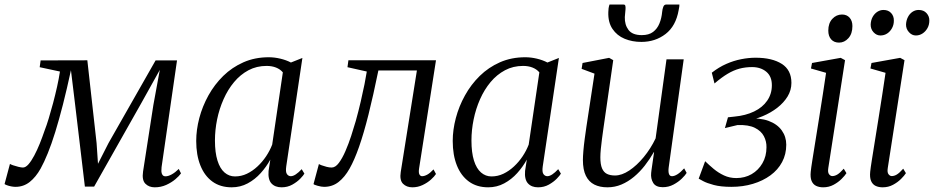

<svg xmlns="http://www.w3.org/2000/svg" viewBox="-50 -790 3990 820"><path d="M611 10Q586 10 570.8 -5.5Q555.5 -21 561 -57.5L605 -341.5L632.5 -491.5L554 -350.5L352 7H312.5L270.5 -346L253 -490Q235.5 -409 218.8 -343.5Q202 -278 186 -226.2Q170 -174.5 154.2 -135.8Q138.5 -97 123.5 -70Q103 -33.5 76.8 -12.8Q50.5 8 16 8Q7.5 8 -2.5 6Q-12.5 4 -20.5 1Q-28.5 -2 -30.5 -4L-7.5 -90Q-5 -88 5.5 -84.2Q16 -80.5 28.5 -77.5Q41 -74.5 48 -74.5Q59.5 -74.5 71.8 -88.5Q84 -102.5 96.2 -125.5Q108.5 -148.5 119.8 -176.5Q131 -204.5 140.5 -232.5Q149 -254 158.2 -284.5Q167.5 -315 176.8 -350Q186 -385 193.8 -419.8Q201.5 -454.5 206 -484.5L119.5 -503L123.5 -532L323 -532.5L362.5 -179L368.5 -90.5L413.5 -179L614.5 -532H706L640 -76Q639 -68 639.2 -58.8Q639.5 -49.5 643.8 -43.2Q648 -37 657 -37Q668.5 -37 683.5 -45.2Q698.5 -53.5 713.5 -68.5L723 -49.5Q715.5 -38.5 699 -24.5Q682.5 -10.5 659.8 -0.2Q637 10 611 10Z M1172.5 -79.5Q1169 -55.5 1175.5 -46.5Q1182 -37.5 1192 -37.5Q1201.5 -37.5 1213.2 -45.2Q1225 -53 1238.5 -67.5L1250 -48.5Q1246 -41 1232.5 -27Q1219 -13 1198.5 -1.5Q1178 10 1152.5 10Q1124.5 10 1109.2 -6.8Q1094 -23.5 1097 -60L1104.5 -108.5Q1088 -78 1063.5 -50.8Q1039 -23.5 1007.8 -6.8Q976.5 10 939.5 10Q891 10 857.2 -14.5Q823.5 -39 805.8 -83.5Q788 -128 788 -188Q788 -235.5 801.2 -285.8Q814.5 -336 840.2 -382.5Q866 -429 903.5 -465.8Q941 -502.5 989.8 -524Q1038.5 -545.5 1098 -545.5Q1122 -545.5 1147.2 -539.5Q1172.5 -533.5 1192.5 -523L1241.5 -542.5ZM1158 -481Q1146.5 -494.5 1128.8 -501.5Q1111 -508.5 1088.5 -508.5Q1046 -508.5 1011.2 -490Q976.5 -471.5 949.8 -439.5Q923 -407.5 904.8 -366.2Q886.5 -325 877.2 -279.8Q868 -234.5 868 -190Q868 -138.5 878.8 -104.2Q889.5 -70 909 -53.2Q928.5 -36.5 953.5 -36.5Q980.5 -36.5 1004.5 -48Q1028.5 -59.5 1049.5 -79Q1070.5 -98.5 1086.5 -122.5Q1102.5 -146.5 1112.5 -172.5Z M1740 -71.5Q1737 -53 1741.2 -45.2Q1745.5 -37.5 1752.5 -37.5Q1762.5 -37.5 1774.5 -44Q1786.5 -50.5 1801.5 -66.5L1812 -47Q1805.5 -36.5 1790.5 -23Q1775.5 -9.5 1755 0.2Q1734.5 10 1711 10Q1686.5 10 1671.2 -5.2Q1656 -20.5 1661.5 -55.5L1730.5 -489H1566Q1544 -381.5 1523.8 -300.8Q1503.5 -220 1483.5 -163Q1463.5 -106 1443 -70Q1422.5 -33.5 1396 -12.8Q1369.5 8 1334 8Q1323 8 1306.8 3.5Q1290.5 -1 1289 -4L1312 -89.5Q1314.5 -87.5 1323.8 -84Q1333 -80.5 1344.8 -77.5Q1356.5 -74.5 1366.5 -74.5Q1382.5 -74.5 1397.2 -94.2Q1412 -114 1425.2 -144.5Q1438.5 -175 1449.8 -209.5Q1461 -244 1469.5 -273.5Q1481 -315 1490.5 -355.8Q1500 -396.5 1506.8 -430.5Q1513.5 -464.5 1516.5 -484.5L1434 -503L1438 -532.5H1812Z M2268 -79.5Q2264.5 -55.5 2271 -46.5Q2277.5 -37.5 2287.5 -37.5Q2297 -37.5 2308.8 -45.2Q2320.5 -53 2334 -67.5L2345.5 -48.5Q2341.5 -41 2328 -27Q2314.5 -13 2294 -1.5Q2273.5 10 2248 10Q2220 10 2204.8 -6.8Q2189.5 -23.5 2192.5 -60L2200 -108.5Q2183.5 -78 2159 -50.8Q2134.5 -23.5 2103.2 -6.8Q2072 10 2035 10Q1986.5 10 1952.8 -14.5Q1919 -39 1901.2 -83.5Q1883.5 -128 1883.5 -188Q1883.5 -235.5 1896.8 -285.8Q1910 -336 1935.8 -382.5Q1961.5 -429 1999 -465.8Q2036.5 -502.5 2085.2 -524Q2134 -545.5 2193.5 -545.5Q2217.5 -545.5 2242.8 -539.5Q2268 -533.5 2288 -523L2337 -542.5ZM2253.5 -481Q2242 -494.5 2224.2 -501.5Q2206.5 -508.5 2184 -508.5Q2141.5 -508.5 2106.8 -490Q2072 -471.5 2045.2 -439.5Q2018.5 -407.5 2000.2 -366.2Q1982 -325 1972.8 -279.8Q1963.5 -234.5 1963.5 -190Q1963.5 -138.5 1974.2 -104.2Q1985 -70 2004.5 -53.2Q2024 -36.5 2049 -36.5Q2076 -36.5 2100 -48Q2124 -59.5 2145 -79Q2166 -98.5 2182 -122.5Q2198 -146.5 2208 -172.5Z M2544 10Q2511.5 10 2488.2 -1.8Q2465 -13.5 2452.2 -39.2Q2439.5 -65 2439.5 -107Q2439.5 -121.5 2441.5 -145.5Q2443.5 -169.5 2447.2 -197Q2451 -224.5 2454.5 -249Q2458 -273.5 2460.5 -288.5L2489 -475.5L2434 -496L2438 -521L2551.5 -543L2569 -533L2533 -282.5Q2530.5 -264.5 2527.2 -242.2Q2524 -220 2521 -197.2Q2518 -174.5 2516 -153.8Q2514 -133 2514 -118Q2514 -88 2521.2 -71Q2528.5 -54 2542.5 -47.2Q2556.5 -40.5 2576.5 -40.5Q2605.5 -40.5 2637.5 -61.8Q2669.5 -83 2699.2 -119Q2729 -155 2750 -199L2796.5 -536.5H2870L2806 -76Q2803.5 -58 2806.8 -47.8Q2810 -37.5 2820 -37.5Q2830 -37.5 2843 -45.5Q2856 -53.5 2872 -71L2882.5 -51.5Q2877 -42 2862.2 -27.5Q2847.5 -13 2826.5 -1.8Q2805.5 9.5 2780.5 9.5Q2751 9.5 2739.8 -8.8Q2728.5 -27 2731 -51.5Q2731 -54 2732.5 -64.2Q2734 -74.5 2736 -88.5Q2738 -102.5 2740 -116.5Q2742 -130.5 2743.5 -140L2742.5 -140.5Q2725 -110 2703.8 -82.8Q2682.5 -55.5 2657.5 -34.8Q2632.5 -14 2604.2 -2Q2576 10 2544 10ZM2613.5 -770.5Q2619.5 -770.5 2620.8 -764.8Q2622 -759 2621.5 -751Q2621 -743.5 2620 -734Q2619 -724.5 2618.5 -717Q2617.5 -684.5 2634.2 -662.2Q2651 -640 2691 -640Q2721 -640 2739 -653.5Q2757 -667 2766.2 -689.5Q2775.5 -712 2778 -739.5Q2779 -751 2782.8 -760.8Q2786.5 -770.5 2794.5 -770.5H2851.5Q2851.5 -767 2851.2 -762.2Q2851 -757.5 2848.5 -747Q2836.5 -678.5 2792.5 -644.8Q2748.5 -611 2689 -611Q2650 -611 2617.5 -624.5Q2585 -638 2565.8 -666.5Q2546.5 -695 2548 -738.5Q2548 -746.5 2549.2 -754.8Q2550.5 -763 2553 -770.5Z M3073.5 8Q3028.5 8 2998.5 0Q2968.5 -8 2952.5 -16.8Q2936.5 -25.5 2934 -27L2961.5 -101.5Q2978.5 -85 2998.2 -68.5Q3018 -52 3042 -40.8Q3066 -29.5 3094.5 -29.5Q3131 -29.5 3160 -46.2Q3189 -63 3206.2 -92.8Q3223.5 -122.5 3223.5 -161Q3224 -186 3212.5 -208.2Q3201 -230.5 3174 -244Q3147 -257.5 3100 -256L3046 -243L3059 -289L3086.5 -292Q3134.5 -296.5 3170.5 -313.8Q3206.5 -331 3226.5 -360Q3246.5 -389 3246.5 -426Q3246.5 -464 3222.5 -483.8Q3198.5 -503.5 3162 -503.5Q3133.5 -503.5 3108.2 -496.8Q3083 -490 3057.8 -475Q3032.5 -460 3001.5 -433.5L2990 -479.5Q3020 -503 3051.8 -517Q3083.5 -531 3115.5 -537.2Q3147.5 -543.5 3177 -543.5Q3247.5 -543.5 3288.8 -517.2Q3330 -491 3330 -436Q3330 -405 3313.8 -378.2Q3297.5 -351.5 3270 -330Q3242.5 -308.5 3207.2 -293.8Q3172 -279 3134.5 -272L3141.5 -283Q3195 -287.5 3232.2 -273.8Q3269.5 -260 3288.8 -233Q3308 -206 3308 -172Q3308 -131 3290.2 -97.8Q3272.5 -64.5 3240.2 -41Q3208 -17.5 3165.5 -4.8Q3123 8 3073.5 8Z M3465.5 10Q3448.5 10 3435.5 3.8Q3422.5 -2.5 3416.2 -17.2Q3410 -32 3412.5 -56.5Q3414 -72 3419.5 -106.5Q3425 -141 3432.5 -187.5Q3440 -234 3448.2 -285.5Q3456.5 -337 3464.2 -387.2Q3472 -437.5 3478 -479L3413.5 -497.5L3418 -521L3540.5 -543L3559 -533L3487.5 -72.5Q3484.5 -53.5 3490.8 -45.8Q3497 -38 3504.5 -38Q3515 -38 3526 -44.5Q3537 -51 3553.5 -69.5L3565 -50.5Q3558.5 -40 3544.2 -25.8Q3530 -11.5 3510 -0.8Q3490 10 3465.5 10ZM3533.5 -608Q3512 -608 3499.8 -621.8Q3487.5 -635.5 3487.5 -659.5Q3487.5 -691 3504.8 -709.5Q3522 -728 3546 -728Q3566.5 -728 3578.5 -714.5Q3590.5 -701 3590.5 -678.5Q3590.5 -646 3573.5 -627Q3556.5 -608 3533.5 -608Z M3719.5 10Q3702.5 10 3689.5 3.8Q3676.5 -2.5 3670.2 -17.2Q3664 -32 3666.5 -56.5Q3668 -72 3673.5 -106.5Q3679 -141 3686.5 -187.5Q3694 -234 3702.2 -285.5Q3710.5 -337 3718.2 -387.2Q3726 -437.5 3732 -479L3667.5 -497.5L3672 -521L3794.5 -543L3813 -533L3741.5 -72.5Q3738.5 -53.5 3744.8 -45.8Q3751 -38 3758.5 -38Q3769 -38 3780 -44.5Q3791 -51 3807.5 -69.5L3819 -50.5Q3812.5 -40 3798.2 -25.8Q3784 -11.5 3764 -0.8Q3744 10 3719.5 10ZM3710 -638.5Q3693.5 -638.5 3680.8 -652.2Q3668 -666 3668.5 -686Q3669.5 -704.5 3677.2 -718.2Q3685 -732 3697.2 -739.8Q3709.5 -747.5 3723 -747.5Q3744 -747.5 3756 -734.2Q3768 -721 3767.5 -701.5Q3767.5 -684 3759.5 -669.5Q3751.5 -655 3738.8 -646.8Q3726 -638.5 3710 -638.5ZM3861.5 -638.5Q3844.5 -638.5 3831.8 -652.8Q3819 -667 3819.5 -686Q3820.5 -703.5 3827.8 -717.5Q3835 -731.5 3847 -739.5Q3859 -747.5 3873.5 -747.5Q3895 -747.5 3907.2 -733.8Q3919.5 -720 3919 -702Q3919 -684 3911 -669.8Q3903 -655.5 3890 -647Q3877 -638.5 3861.5 -638.5Z"/></svg>

Font: Merriweather 72pt Light
Style: Italic
Weight: 300
Italic angle: -7.8°
Version: Version 2.101